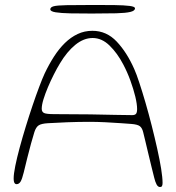

<svg xmlns="http://www.w3.org/2000/svg" viewBox="-20 -733 710 773"><path d="M624.5 20Q616 20 610.5 9.8Q605 -0.5 601 -17Q596.5 -35 590 -61.2Q583.5 -87.5 577 -115Q570.5 -142.5 565 -165.5Q559.5 -188.5 556.5 -200.5Q552.5 -217.5 543.2 -224.8Q534 -232 509 -234Q496.5 -235 467.8 -237Q439 -239 404.8 -240.8Q370.5 -242.5 341 -242.5Q296.5 -242.5 251 -240.8Q205.5 -239 173.5 -237Q147 -235.5 136 -228.5Q125 -221.5 118.5 -201.5Q112.5 -183 105 -155.2Q97.5 -127.5 89.8 -97Q82 -66.5 75.5 -38.5Q69 -12 62.8 -1.8Q56.5 8.5 46.5 8.5Q43 8.5 40.2 6Q37.5 3.5 36.2 -1.8Q35 -7 35 -15Q35 -32.5 41.5 -64.8Q48 -97 59 -137.8Q70 -178.5 83.5 -222.5Q97 -266.5 111 -308Q125 -349.5 137.8 -383.2Q150.5 -417 159.5 -436.5Q177 -473.5 197.2 -505Q217.5 -536.5 241.2 -559.8Q265 -583 292.5 -596Q320 -609 352 -609Q409 -609 450 -565.5Q491 -522 520.5 -455Q529.5 -435 541.2 -399.2Q553 -363.5 566 -318.8Q579 -274 591 -226.5Q603 -179 613 -134.2Q623 -89.5 628.8 -53.5Q634.5 -17.5 634.5 3.5Q634.5 12 632.2 16Q630 20 624.5 20ZM512 -269.5Q523.5 -269.5 527.8 -275Q532 -280.5 532 -294Q532 -313.5 524.8 -343.8Q517.5 -374 505 -408.5Q492.5 -443 476 -474Q452.5 -519 421.2 -549.5Q390 -580 353 -580Q317 -580 283.2 -552.5Q249.5 -525 221.5 -478Q209.5 -458.5 196.8 -433.2Q184 -408 173 -382Q162 -356 155 -333.2Q148 -310.5 148 -295Q148 -282.5 157.5 -278Q167 -273.5 198.5 -273.5Q282.5 -273.5 342.8 -272.5Q403 -271.5 444.2 -270.5Q485.5 -269.5 512 -269.5ZM350 -678.5Q301 -678.5 263.2 -679.2Q225.5 -680 204 -683.5Q182.5 -687 182.5 -695.5Q182.5 -704 196.2 -707.8Q210 -711.5 248.2 -712.2Q286.5 -713 360.5 -713Q405.5 -713 442.5 -712.5Q479.5 -712 501.5 -709.2Q523.5 -706.5 523.5 -699.5Q523.5 -689.5 504.8 -685Q486 -680.5 447.8 -679.5Q409.5 -678.5 350 -678.5Z"/></svg>

Font: Gluten Thin Thin
Style: Regular
Weight: 250
Version: Version 1.300